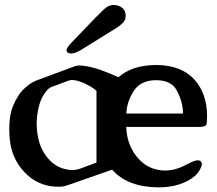

<svg xmlns="http://www.w3.org/2000/svg" viewBox="-20 -746 893 790"><path d="M467.3 -428.2Q522.9 -477.5 620.1 -478.5H622.1Q724.1 -478.5 778.8 -419.9Q832 -361.3 832 -269Q832 -249 830.1 -236.3Q828.1 -223.6 798.8 -223.6H499.5Q501.5 -156.7 537.8 -107.7Q574.2 -58.6 627.4 -47.9Q643.1 -44.4 659.2 -44.4Q702.6 -44.4 749 -69.8Q780.8 -86.4 793.5 -86.4Q801.8 -86.4 805.7 -82.5Q810.5 -77.6 810.5 -71.3Q810.5 -63 803.2 -49.3Q794.4 -32.7 784.7 -24.4Q728 24.9 631.8 24.9Q504.9 23.9 441.4 -47.9L259.8 15.6Q241.7 22 229 22H208.5Q133.3 18.1 80.6 -37.6Q27.3 -94.2 20 -174.8Q18.1 -195.3 18.1 -214.8Q18.1 -240.7 21.5 -265.1Q27.8 -308.6 55.2 -351.6Q68.4 -374.5 101.1 -399.4Q113.3 -407.7 127.9 -414.1Q167.5 -428.7 206.8 -443.4Q246.1 -458 285.6 -472.7Q296.4 -476.6 306.2 -476.6H309.1Q342.3 -475.1 389.2 -460Q443.4 -439.9 467.3 -428.2ZM377 -372.1Q361.3 -386.7 330.8 -401.4Q300.3 -416 277.8 -417H276.4Q269.5 -417 261.7 -414.1Q244.1 -407.7 226.8 -401.1Q209.5 -394.5 191.9 -388.2Q182.6 -384.3 177.2 -378.4Q148.9 -348.1 139.2 -304.7Q130.9 -270.5 130.9 -237.3Q130.9 -227.1 131.8 -215.8Q137.2 -147.9 168.5 -106Q198.7 -63.5 243.7 -51.3Q260.3 -46.4 277.3 -46.4Q282.7 -46.4 288.1 -46.9Q296.9 -47.9 310.1 -52.2Q321.3 -56.2 345.2 -65.2Q369.1 -74.2 377 -77.1ZM500 -278.8H732.9Q732.9 -326.7 707 -374.5Q684.1 -416 623 -416H617.7Q556.6 -414.1 529.1 -369.9Q501.5 -325.7 500 -278.8ZM314 -541Q289.6 -525.9 272.9 -525.9Q268.1 -525.9 266.6 -526.9Q253.9 -528.3 253.9 -539.6Q253.9 -549.8 273.9 -570.3L333 -631.8Q343.8 -643.1 375.7 -676.3Q407.7 -709.5 420.9 -717.8Q434.1 -725.6 448.2 -725.6Q459.5 -725.6 471.2 -720.7Q497.1 -709.5 497.1 -680.2Q497.1 -663.6 485.1 -651.6Q473.1 -639.6 460.4 -631.8Z"/></svg>

Font: Caudex
Style: Bold
Weight: 700
Version: Version 1.01